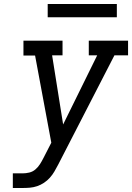

<svg xmlns="http://www.w3.org/2000/svg" viewBox="-20 -938 659 958"><path d="M93 0H44V-73H93Q109 -73 126 -77Q143 -81 156.5 -92.5Q170 -104 179.5 -119Q189 -134 197 -150L236 -226L155 -661H97V-735H292V-662H240L295 -317L465 -662H423V-735H619V-662H551L270 -116Q261 -99 251.5 -82.5Q242 -66 229 -51.5Q216 -37 199.5 -26Q183 -15 165 -9Q147 -3 129 -1.5Q111 0 93 0ZM563 -852H218V-918H563Z"/></svg>

Font: Iosevka HT Extended
Style: Italic
Weight: 400
Width: 7
Italic angle: -9°
Monospace: yes
Designer: Belleve Invis
Foundry: Belleve Invis
Version: Version 32.3.0; ttfautohint (v1.8.4)